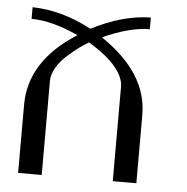

<svg xmlns="http://www.w3.org/2000/svg" viewBox="-46 -628 654 673"><g transform="rotate(5 281.0 -291.5)"><path d="M458 -583V-542Q388.7 -542 293 -499Q458 -388.7 458 -240.2V0H375V-331.1Q375 -401.4 250 -477.5Q233.4 -467.8 216.8 -455.6Q200.2 -443.4 176.8 -422.9Q153.3 -402.3 139.2 -377.9Q125 -353.5 125 -331.1V0H42V-240.2Q42 -394.5 207 -499Q113.3 -542 42 -542V-583Q145.5 -581.1 250 -525.4Q360.4 -582 458 -583Z"/></g></svg>

Font: wanta
Style: Medium
Weight: 500
Version: Version 0.91